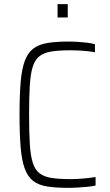

<svg xmlns="http://www.w3.org/2000/svg" viewBox="-20 -896 530 924"><path d="M309 8Q249 8 207.5 1.5Q166 -5 140 -25Q114 -45 99.5 -83.5Q85 -122 79.5 -186Q74 -250 74 -344Q74 -438 79.5 -501.5Q85 -565 99.5 -603.5Q114 -642 140 -662Q166 -682 207.5 -689Q249 -696 309 -696Q331 -696 354.5 -694.5Q378 -693 399.5 -690.5Q421 -688 437 -683V-644Q419 -648 399 -650Q379 -652 359 -653Q339 -654 320 -654Q265 -654 229 -648.5Q193 -643 171 -626.5Q149 -610 138 -576Q127 -542 123.5 -486Q120 -430 120 -344Q120 -259 123.5 -202.5Q127 -146 138 -112Q149 -78 171 -61.5Q193 -45 229 -39.5Q265 -34 320 -34Q349 -34 382 -37Q415 -40 440 -44V-3Q422 1 400 3Q378 5 354.5 6.5Q331 8 309 8ZM257 -812V-876H306V-812Z"/></svg>

Font: Saira SemiCondensed ExtraLight
Style: Regular
Weight: 250
Width: 4
Designer: Hector Gatti with collaboration of the Omnibus-Type team
Foundry: Omnibus-Type
Version: Version 1.101